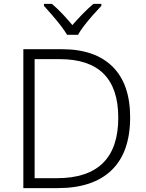

<svg xmlns="http://www.w3.org/2000/svg" viewBox="-20 -967 751 987"><path d="M649 -364Q649 -184 553.5 -92Q458 0 277 0H100V-714H299Q468 -714 558.5 -624.5Q649 -535 649 -364ZM588 -362Q588 -663 287 -663H158V-51H272Q588 -51 588 -362ZM325 -788Q312 -810 291 -837Q270 -864 247 -890.5Q224 -917 206 -937V-947H247Q274 -924 301.5 -895Q329 -866 352 -838Q376 -866 404.5 -895Q433 -924 460 -947H501V-937Q482 -917 458.5 -890.5Q435 -864 414 -837Q393 -810 381 -788Z"/></svg>

Font: Noto Sans Myanmar Light
Style: Regular
Weight: 300
Designer: Monotype Design Team
Foundry: Monotype Imaging Inc.
Version: Version 2.107; ttfautohint (v1.8.4.7-5d5b)